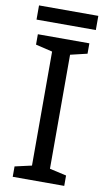

<svg xmlns="http://www.w3.org/2000/svg" viewBox="-95 -901 529 947"><g transform="rotate(10 169.5 -427.5)"><path d="M318 -855H21V-784H318ZM298 0V-52L214 -71V-642L298 -662V-714H40V-662L124 -642V-71L40 -52V0Z"/></g></svg>

Font: Noto Sans Osage
Style: Regular
Weight: 400
Designer: Monotype Design Team
Foundry: Monotype Imaging Inc.
Version: Version 2.002